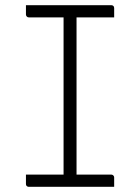

<svg xmlns="http://www.w3.org/2000/svg" viewBox="-20 -720 540 740"><path d="M275 -20H222L225 -31Q225 -51 225 -72Q225 -93 225 -114Q225 -185 225 -255.5Q225 -326 225 -396.5Q225 -467 225 -538Q225 -609 225 -680H281L275 -669Q275 -653 275 -636Q275 -619 275 -602Q275 -529 275 -456.5Q275 -384 275 -311Q275 -238 275 -165.5Q275 -93 275 -20ZM420 0H91Q88 0 86 -1Q84 -2 82.5 -3.5Q81 -5 80.5 -7Q80 -9 80 -11Q80 -18 80 -23.5Q80 -29 80 -35Q80 -41 80 -47H409Q412 -47 414.5 -45.5Q417 -44 418.5 -41.5Q420 -39 420 -36Q420 -30 420 -24Q420 -18 420 -12.5Q420 -7 420 0ZM80 -700H409Q414 -700 417 -697Q420 -694 420 -689Q420 -684 420 -679.5Q420 -675 420 -671Q420 -667 420 -662.5Q420 -658 420 -653H91Q86 -653 83 -656.5Q80 -660 80 -664Q80 -669 80 -673.5Q80 -678 80 -682Q80 -686 80 -690.5Q80 -695 80 -700Z"/></svg>

Font: Recursive Light
Style: Regular
Weight: 300
Version: Version 1.085